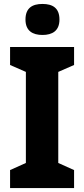

<svg xmlns="http://www.w3.org/2000/svg" viewBox="-20 -952 426 972"><path d="M195 -932C144 -932 109 -912 109 -853C109 -796 145 -775 195 -775C245 -775 281 -796 281 -853C281 -912 246 -932 195 -932ZM355 0V-91L275 -127V-588L355 -623V-714H31V-623L111 -588V-127L31 -91V0Z"/></svg>

Font: Noto Sans Thai SemCond ExtBd
Style: Regular
Weight: 800
Width: 4
Designer: Monotype Design Team
Foundry: Monotype Imaging Inc.
Version: Version 2.002